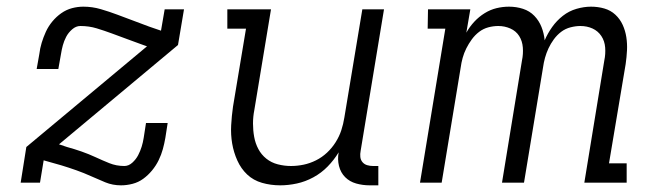

<svg xmlns="http://www.w3.org/2000/svg" viewBox="-20 -548 1990 576"><path d="M343 8Q318 8 296 -1Q274 -10 253 -19.5Q232 -29 209.5 -37Q187 -45 164 -52L111 -67L100 0H42L59 -107L421 -409L407 -414Q385 -422 362 -430.5Q339 -439 316 -447.5Q293 -456 270 -463Q247 -470 221 -470Q208 -470 196.5 -460Q185 -450 178.5 -437.5Q172 -425 168.5 -412Q165 -399 163 -386L155 -341H90L98 -386Q100 -403 105 -419.5Q110 -436 117.5 -452.5Q125 -469 137 -483.5Q149 -498 164 -508.5Q179 -519 196 -523.5Q213 -528 230 -528Q257 -528 282.5 -520.5Q308 -513 332 -504Q356 -495 380 -486Q404 -477 428 -468L463 -456L474 -520H532L514 -413L157 -115L181 -107Q203 -101 224.5 -93.5Q246 -86 266.5 -76.5Q287 -67 308 -58.5Q329 -50 353 -50Q366 -50 377 -60Q388 -70 394.5 -82.5Q401 -95 405 -108Q409 -121 411 -134L418 -179H483L476 -134Q473 -117 468.5 -100.5Q464 -84 456 -67.5Q448 -51 436 -36.5Q424 -22 409.5 -11.5Q395 -1 377.5 3.5Q360 8 343 8Z M821 8Q792 8 766 0.5Q740 -7 721.5 -24.5Q703 -42 692 -66.5Q681 -91 676.5 -117.5Q672 -144 673.5 -172Q675 -200 679 -228L718 -462H662V-520H793L743 -218Q739 -198 739 -177.5Q739 -157 742.5 -137.5Q746 -118 755 -101Q764 -84 779 -72Q794 -60 813.5 -55Q833 -50 853 -50Q872 -50 891 -54Q910 -58 928 -67Q946 -76 961 -90Q976 -104 987 -121.5Q998 -139 1004 -157.5Q1010 -176 1013 -195L1067 -520H1132L1062 -96Q1060 -86 1061 -77Q1062 -68 1067.5 -61.5Q1073 -55 1081.5 -52.5Q1090 -50 1099 -50H1115V8H1089Q1068 8 1048.5 2.5Q1029 -3 1015.5 -16.5Q1002 -30 997 -50Q992 -70 996 -91Q982 -68 963 -48.5Q944 -29 920 -16Q896 -3 870.5 2.5Q845 8 821 8Z M1240 0 1316 -462H1263L1264 -520H1391L1379 -450Q1389 -468 1403 -483Q1417 -498 1434 -508.5Q1451 -519 1469.5 -523.5Q1488 -528 1507 -528Q1529 -528 1549 -521.5Q1569 -515 1583 -500.5Q1597 -486 1604.5 -467Q1612 -448 1614 -427Q1623 -448 1636.5 -467Q1650 -486 1668.5 -500.5Q1687 -515 1709.5 -521.5Q1732 -528 1753 -528Q1774 -528 1793 -522.5Q1812 -517 1826 -504Q1840 -491 1848 -473.5Q1856 -456 1859 -436.5Q1862 -417 1861 -397Q1860 -377 1857 -356L1807 -58H1860V0H1733L1793 -367Q1797 -386 1795.5 -405.5Q1794 -425 1784 -440Q1774 -455 1757.5 -462.5Q1741 -470 1721 -470Q1707 -470 1691.5 -466Q1676 -462 1663.5 -452.5Q1651 -443 1641.5 -430Q1632 -417 1625.5 -403Q1619 -389 1615 -374.5Q1611 -360 1609 -345L1552 0H1486L1546 -367Q1550 -386 1548.5 -405.5Q1547 -425 1537.5 -440Q1528 -455 1511 -462.5Q1494 -470 1475 -470Q1460 -470 1445 -466Q1430 -462 1417.5 -452.5Q1405 -443 1395.5 -430Q1386 -417 1379 -403Q1372 -389 1368 -374.5Q1364 -360 1362 -345L1305 0Z"/></svg>

Font: Iosevka Etoile Light
Style: Italic
Weight: 300
Italic angle: -9°
Designer: Belleve Invis
Foundry: Belleve Invis
Version: Version 22.1.2; ttfautohint (v1.8.4)